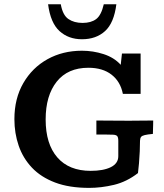

<svg xmlns="http://www.w3.org/2000/svg" viewBox="-20 -892 791 924"><path d="M409.2 12.2Q313 12.2 244.9 -13.7Q176.8 -39.6 133.5 -85.4Q90.3 -131.3 69.8 -191.2Q49.3 -251 49.3 -318.4Q49.3 -418 92.3 -492.2Q135.3 -566.4 208.7 -607.2Q282.2 -647.9 374.5 -647.9Q427.7 -647.9 478.5 -631.6Q529.3 -615.2 561 -580.1L566.9 -634.3H656.7V-440.4H571.3Q559.6 -499.5 516.8 -532.7Q474.1 -565.9 405.3 -565.9Q306.2 -565.9 252.9 -499Q199.7 -432.1 199.7 -316.9Q199.7 -199.2 255.9 -134.5Q312 -69.8 416.5 -69.8Q477.5 -69.8 513.4 -87.6Q549.3 -105.5 549.3 -140.6V-213.9Q549.3 -230.5 544.4 -236.6Q539.6 -242.7 525.6 -243.7Q511.7 -244.6 484.9 -244.6H443.8V-312Q481.4 -312 518.1 -311.5Q554.7 -311 600.6 -311Q624.5 -311 655.8 -311.5Q687 -312 717.3 -312Q717.3 -306.2 717 -293Q716.8 -279.8 716.3 -266.8Q715.8 -253.9 715.8 -247.6Q689.5 -245.1 676.3 -241.9Q663.1 -238.8 658.7 -232.7Q654.3 -226.6 653.8 -214.8Q653.8 -192.9 652.6 -163.6Q651.4 -134.3 648.9 -106.2Q646.5 -78.1 644 -59.1Q589.8 -17.1 528.6 -2.4Q467.3 12.2 409.2 12.2ZM374.5 -703.1Q309.6 -703.1 266.4 -742.4Q223.1 -781.7 211.4 -871.6H272.5Q281.7 -819.3 309.1 -800.5Q336.4 -781.7 377.4 -781.7Q418 -781.7 442.6 -800Q467.3 -818.4 479.5 -871.6H540Q528.8 -781.7 485.6 -742.4Q442.4 -703.1 374.5 -703.1Z"/></svg>

Font: Kameron SemiBold
Style: Regular
Weight: 600
Designer: Vernon Adams
Foundry: Vernon Adams
Version: Version 1.100